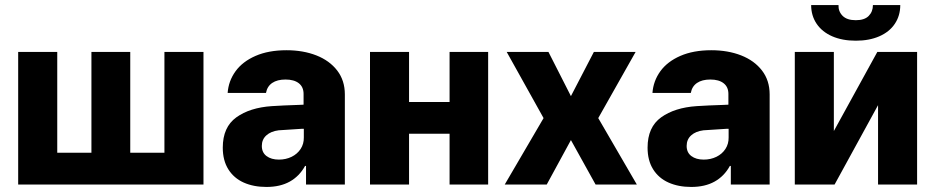

<svg xmlns="http://www.w3.org/2000/svg" viewBox="-20 -738 3741 768"><path d="M209 -530.3V-127H345.7V-530.3H501V-127H637.7V-530.3H793.9V0H52.7V-530.3Z M1067.4 -313.5Q1111.3 -316.4 1174.8 -318.4Q1182.6 -319.3 1194.3 -319.3V-362.3Q1194.3 -390.1 1175.3 -405Q1156.2 -419.9 1122.1 -419.9Q1088.9 -419.9 1068.8 -406.2Q1048.8 -392.6 1043.9 -366.2H890.6Q894 -414.1 922.1 -452.9Q950.2 -491.7 1002.2 -514.4Q1054.2 -537.1 1126 -537.1Q1192.4 -537.1 1245.4 -516.4Q1298.3 -495.6 1328.9 -455.8Q1359.4 -416 1359.4 -360.4V0H1204.1V-74.2H1200.2Q1177.7 -33.2 1139.2 -11.7Q1100.6 9.8 1045.9 9.8Q994.1 9.8 954.8 -7.8Q915.5 -25.4 893.3 -60.8Q871.1 -96.2 871.1 -147.5Q871.1 -229.5 925.3 -268.6Q979.5 -307.6 1067.4 -313.5ZM1095.7 -99.6Q1123.5 -99.6 1146.5 -110.8Q1169.4 -122.1 1182.6 -142.3Q1195.8 -162.6 1195.3 -188.5V-222.7H1185.5L1094.7 -216.8Q1063.5 -212.9 1045.4 -196.5Q1027.3 -180.2 1027.3 -154.3Q1027.3 -127.9 1046.1 -113.8Q1064.9 -99.6 1095.7 -99.6Z M1616.2 -330.1H1778.3V-530.3H1932.6V0H1778.3V-203.1H1616.2V0H1460V-530.3H1616.2Z M2263.7 -353.5 2355.5 -530.3H2522.5L2373 -265.6L2527.3 0H2362.3L2263.7 -177.7L2167 0H1999L2154.3 -265.6L2006.8 -530.3H2173.8Z M2766.6 -313.5Q2810.5 -316.4 2874 -318.4Q2881.8 -319.3 2893.6 -319.3V-362.3Q2893.6 -390.1 2874.5 -405Q2855.5 -419.9 2821.3 -419.9Q2788.1 -419.9 2768.1 -406.2Q2748 -392.6 2743.2 -366.2H2589.8Q2593.3 -414.1 2621.3 -452.9Q2649.4 -491.7 2701.4 -514.4Q2753.4 -537.1 2825.2 -537.1Q2891.6 -537.1 2944.6 -516.4Q2997.6 -495.6 3028.1 -455.8Q3058.6 -416 3058.6 -360.4V0H2903.3V-74.2H2899.4Q2877 -33.2 2838.4 -11.7Q2799.8 9.8 2745.1 9.8Q2693.4 9.8 2654.1 -7.8Q2614.7 -25.4 2592.5 -60.8Q2570.3 -96.2 2570.3 -147.5Q2570.3 -229.5 2624.5 -268.6Q2678.7 -307.6 2766.6 -313.5ZM2794.9 -99.6Q2822.8 -99.6 2845.7 -110.8Q2868.7 -122.1 2881.8 -142.3Q2895 -162.6 2894.5 -188.5V-222.7H2884.8L2793.9 -216.8Q2762.7 -212.9 2744.6 -196.5Q2726.6 -180.2 2726.6 -154.3Q2726.6 -127.9 2745.4 -113.8Q2764.2 -99.6 2794.9 -99.6Z M3489.3 -530.3H3648.4V0H3492.2V-317.4L3318.4 0H3159.2V-530.3H3315.4V-213.9ZM3403.3 -575.2Q3349.1 -575.2 3308.8 -592.8Q3268.6 -610.4 3246.6 -642.8Q3224.6 -675.3 3224.6 -717.8H3334Q3333 -692.4 3350.3 -674.8Q3367.7 -657.2 3403.3 -657.2Q3438 -657.2 3454.8 -674.3Q3471.7 -691.4 3471.7 -717.8H3581.1Q3581.1 -675.3 3559.3 -642.8Q3537.6 -610.4 3497.3 -592.8Q3457 -575.2 3403.3 -575.2Z"/></svg>

Font: Pretendard JP ExtraBold
Style: Regular
Weight: 800
Designer: Base glyphs from Inter by Rasmus Andersson; Hangeul glyphs from Noto Sans CJK(Source Han Sans) by Jang Soo-young and Kan
Foundry: Kil Hyung-jin
Version: Version 1.309